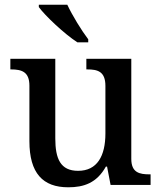

<svg xmlns="http://www.w3.org/2000/svg" viewBox="-20 -786 684 816"><path d="M309 -606H355V-619C326 -657 287 -721 266 -766H145V-756C170 -721 253 -642 309 -606ZM270 10C336 10 391 -8 430 -78H435L450 0H620V-45H616C573 -45 538 -52 538 -111V-536H347V-491H351C394 -491 428 -483 428 -421V-219C428 -123 393 -60 312 -60C237 -60 215 -111 215 -198V-536H24V-491H27C72 -491 105 -481 105 -422V-186C105 -50 162 10 270 10Z"/></svg>

Font: Noto Serif Myanmar Medium
Style: Regular
Weight: 500
Designer: Ben Mitchell and the Monotype Design Team
Foundry: Monotype Imaging Inc.
Version: Version 2.106